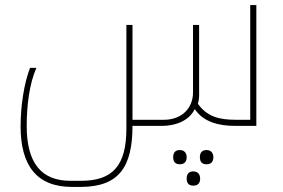

<svg xmlns="http://www.w3.org/2000/svg" viewBox="-20 -495 1113 755"><path d="M904 0H988V-475H964V-24H907C840 -24 794 -37 758 -87C761 -96 763 -109 763 -117V-397H739V-132C739 -66 691 -24 625 -24H501V-397H477V10C477 158 422 216 298 216H257C141 216 85 144 85 1C85 -83 96 -166 123 -228H98C75 -168 61 -80 61 2C61 153 122 240 263 240H297C449 240 501 160 501 0H614C681 0 726 -26 746 -66C781 -13 845 0 904 0ZM687 151C706 151 714 140 714 123C714 107 705 95 687 95C671 95 661 104 661 123C661 142 670 151 687 151ZM792 151C811 151 819 140 819 123C819 107 810 95 792 95C776 95 766 104 766 123C766 142 775 151 792 151ZM740 235C759 235 767 224 767 207C767 191 758 179 740 179C724 179 714 188 714 207C714 226 723 235 740 235Z"/></svg>

Font: Noto Kufi Arabic Thin
Style: Regular
Weight: 100
Designer: Monotype Design Team, David Williams, Khaled Hosny
Foundry: Google LLC
Version: Version 2.109